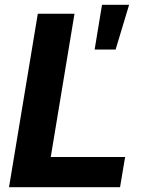

<svg xmlns="http://www.w3.org/2000/svg" viewBox="-20 -785 607 805"><path d="M376.8 -577.4H464.8L521.3 -764.9H407.7ZM17.8 0H483.3L504.6 -126.8H192.8L292.3 -727.3H138.5Z"/></svg>

Font: TID UI
Style: Bold Italic
Weight: 700
Italic angle: -9.39999°
Designer: The TID Project Authors
Foundry: Bakken & Bæck
Version: Version 1.001;hotconv 1.0.109;makeotfexe 2.5.65596